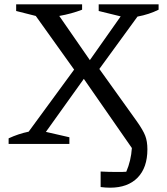

<svg xmlns="http://www.w3.org/2000/svg" viewBox="-20 -668 777 891"><path d="M20 0V-26Q65 -47 113 -57L324 -345L146 -594L55 -617V-648H361V-623Q312 -604 255 -594L397 -389L540 -592L438 -617V-648H716V-623Q672 -601 618 -591L441 -348L615 -105Q644 -64 654 -38Q664 -12 664 25Q664 110 618.5 156.5Q573 203 491 203Q470 203 447 200V128Q466 129 484.5 129.5Q503 130 522 130Q533 130 544 130Q555 130 566 129Q588 78 592 19L369 -302L193 -56L302 -31V0Z"/></svg>

Font: Piazzolla
Style: Regular
Weight: 400
Designer: Juan Pablo del Peral
Foundry: Huerta Tipografica
Version: Version 1.330